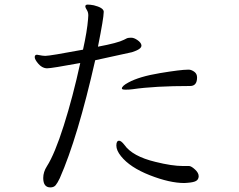

<svg xmlns="http://www.w3.org/2000/svg" viewBox="-20 -793 1040 835"><path d="M506 -114Q486 -139 486 -160Q486 -181 498 -181Q507 -181 521 -163Q556 -113 656 -89Q728 -71 776 -71H803Q813 -70 828.5 -55.5Q844 -41 844 -27V-25Q843 -12 832.5 -6Q822 0 796 2L782 3Q718 3 631.5 -31Q545 -65 506 -114ZM803 -490Q814 -489 825.5 -480.5Q837 -472 837 -456Q837 -419 807 -419Q653 -419 557 -405Q543 -403 526.5 -403Q510 -403 510 -408Q510 -419 538 -434Q585 -460 675.5 -475Q766 -490 797 -490ZM363 -710 364 -726Q364 -740 357.5 -750Q351 -760 351 -765Q351 -773 361.5 -773Q372 -773 388 -770Q428 -760 431 -744V-740Q431 -715 406 -590Q492 -606 519 -620L533 -627Q539 -629 551 -629Q563 -629 578 -618.5Q593 -608 595 -597V-594Q595 -579 554 -566L394 -531Q318 -195 240 -18Q230 3 222 12.5Q214 22 199 22Q168 22 168 -19Q168 -45 184 -70Q218 -123 257.5 -247.5Q297 -372 329 -519Q204 -496 186 -496H181Q162 -498 146.5 -516Q131 -534 131 -544.5Q131 -555 141 -555Q144 -555 164 -551L177 -550Q197 -550 341 -577Q359 -658 363 -710Z"/></svg>

Font: ToneOZ-Pinyin-WenKai-Regular
Style: Regular
Weight: 400
Designer: Fontworks Inc.
Foundry: ToneOZ
Version: Version 0.240331